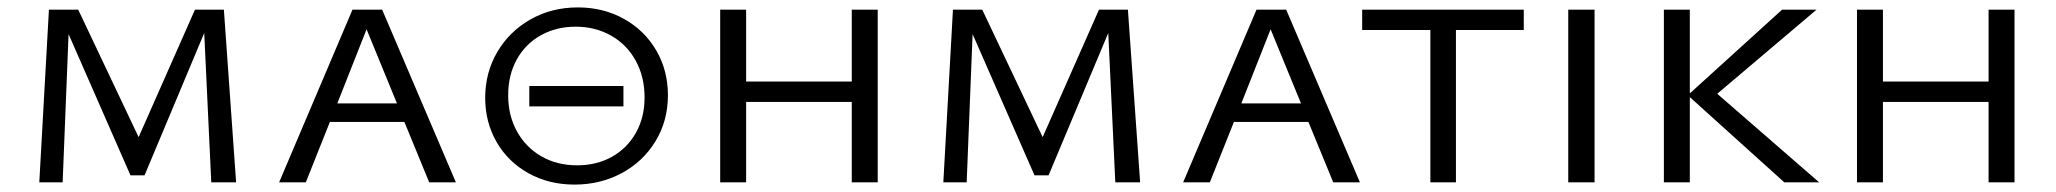

<svg xmlns="http://www.w3.org/2000/svg" viewBox="-20 -492 5546 518"><path d="M550 0 531 -403 370 -19H332L165 -400L149 0H86L112 -466H191L354 -122L506 -466H584L617 0Z M1071 -163H870L805 0H733L931 -466H1011L1210 0H1138ZM1051 -213 969 -413 890 -213Z M1289 -228Q1289 -296 1321.5 -351.5Q1354 -407 1411 -439.5Q1468 -472 1539 -472Q1608 -472 1663.5 -441Q1719 -410 1750.5 -356Q1782 -302 1782 -235Q1782 -166 1748.5 -111Q1715 -56 1657.5 -25Q1600 6 1530 6Q1461 6 1406 -24.5Q1351 -55 1320 -108.5Q1289 -162 1289 -228ZM1719 -229Q1719 -285 1695 -328.5Q1671 -372 1628.5 -396Q1586 -420 1533 -420Q1481 -420 1439.5 -397Q1398 -374 1374.5 -332Q1351 -290 1351 -235Q1351 -180 1375 -137Q1399 -94 1441 -70Q1483 -46 1537 -46Q1590 -46 1631 -69Q1672 -92 1695.5 -133.5Q1719 -175 1719 -229ZM1408 -260H1662V-205H1408Z M2348 -466V0H2278V-217H1993V0H1923V-466H1993V-272H2278V-466Z M2989 0 2970 -403 2809 -19H2771L2604 -400L2588 0H2525L2551 -466H2630L2793 -122L2945 -466H3023L3056 0Z M3510 -163H3309L3244 0H3172L3370 -466H3450L3649 0H3577ZM3490 -213 3408 -413 3329 -213Z M4091 -411H3908V0H3839V-411H3655V-466H4091Z M4211 -466H4282V0H4211Z M4794 0 4539 -230V0H4469V-466H4539V-240L4788 -466H4881L4613 -239L4888 0Z M5415 -466V0H5345V-217H5060V0H4990V-466H5060V-272H5345V-466Z"/></svg>

Font: Ysabeau SC
Style: Regular
Weight: 400
Designer: Christian Thalmann (Catharsis Fonts)
Version: Version 0.003